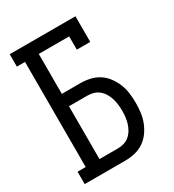

<svg xmlns="http://www.w3.org/2000/svg" viewBox="-178 -838 855 941"><g transform="rotate(-30 250.0 -367.5)"><path d="M23 0V-70H69V-665H23V-735H395V-590H319V-665H147V-439H252Q279 -439 306 -433Q333 -427 356 -412Q379 -397 395.5 -374.5Q412 -352 422 -327Q432 -302 435.5 -274.5Q439 -247 439 -220Q439 -192 435.5 -165Q432 -138 422 -112.5Q412 -87 395.5 -64.5Q379 -42 356 -27Q333 -12 306 -6Q279 0 252 0ZM252 -70Q269 -70 286 -75Q303 -80 316.5 -91.5Q330 -103 339 -118.5Q348 -134 353 -150.5Q358 -167 360 -184.5Q362 -202 362 -220Q362 -237 360 -254.5Q358 -272 353 -288.5Q348 -305 339 -320.5Q330 -336 316.5 -347.5Q303 -359 286 -364Q269 -369 252 -369H147V-70Z"/></g></svg>

Font: Iosevka Gothic
Style: Regular
Weight: 400
Monospace: yes
Designer: Belleve Invis
Foundry: Belleve Invis
Version: Version 15.5.1; ttfautohint (v1.8.4)